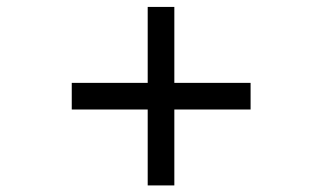

<svg xmlns="http://www.w3.org/2000/svg" viewBox="-20 -616 946 563"><path d="M413.1 -294.9H190.4V-373H413.1V-595.7H491.2V-373H714.8V-294.9H491.2V-72.3H413.1Z"/></svg>

Font: Padauk Grand Pro
Style: Regular
Weight: 400
Designer: Debbi Hosken
Foundry: SIL
Version: Version 2.8.2